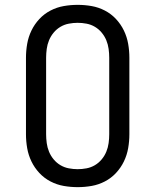

<svg xmlns="http://www.w3.org/2000/svg" viewBox="-20 -763 640 791"><path d="M300 8Q271 8 242.5 3Q214 -2 188 -15.5Q162 -29 142 -50.5Q122 -72 109.5 -98Q97 -124 92 -152.5Q87 -181 87 -210V-525Q87 -554 92 -582.5Q97 -611 109.5 -637Q122 -663 142 -684.5Q162 -706 188 -719.5Q214 -733 242.5 -738Q271 -743 300 -743Q329 -743 357.5 -738Q386 -733 412 -719.5Q438 -706 458 -684.5Q478 -663 490.5 -637Q503 -611 508 -582.5Q513 -554 513 -525V-210Q513 -181 508 -152.5Q503 -124 490.5 -98Q478 -72 458 -50.5Q438 -29 412 -15.5Q386 -2 357.5 3Q329 8 300 8ZM300 -66Q318 -66 336.5 -69.5Q355 -73 371 -82.5Q387 -92 399 -106.5Q411 -121 418 -138Q425 -155 427.5 -173.5Q430 -192 430 -210V-525Q430 -543 427.5 -561.5Q425 -580 418 -597Q411 -614 399 -628.5Q387 -643 371 -652.5Q355 -662 336.5 -665.5Q318 -669 300 -669Q282 -669 263.5 -665.5Q245 -662 229 -652.5Q213 -643 201 -628.5Q189 -614 182 -597Q175 -580 172.5 -561.5Q170 -543 170 -525V-210Q170 -192 172.5 -173.5Q175 -155 182 -138Q189 -121 201 -106.5Q213 -92 229 -82.5Q245 -73 263.5 -69.5Q282 -66 300 -66Z"/></svg>

Font: Iosevka HT Extended
Style: Regular
Weight: 400
Width: 7
Monospace: yes
Designer: Belleve Invis
Foundry: Belleve Invis
Version: Version 32.3.0; ttfautohint (v1.8.4)